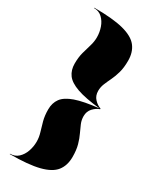

<svg xmlns="http://www.w3.org/2000/svg" viewBox="-234 -843 859 1056"><g transform="rotate(30 196.0 -315.0)"><path d="M30 -780Q147.5 -780 214.5 -762.8Q281.5 -745.5 309.2 -710Q337 -674.5 337 -620Q337 -576 328 -544Q319 -512 307 -487.2Q295 -462.5 286 -440.5Q277 -418.5 277 -395Q277 -364 295.8 -344Q314.5 -324 337 -316.5V-312.5Q314.5 -305 295.8 -284.8Q277 -264.5 277 -234Q277 -210.5 286 -188.5Q295 -166.5 307 -141.8Q319 -117 328 -85Q337 -53 337 -9Q337 45.5 309.2 80.8Q281.5 116 214.5 133Q147.5 150 30 150V147.5Q61 147.5 82 128Q103 108.5 113.5 78.5Q124 48.5 124 17Q124 -11 115.5 -38.5Q107 -66 98.5 -97.5Q90 -129 90 -169Q90 -210 111 -238.8Q132 -267.5 184.2 -286Q236.5 -304.5 331.5 -314.5Q236.5 -324.5 184.2 -343Q132 -361.5 111 -390.2Q90 -419 90 -460Q90 -500 98.5 -531.5Q107 -563 115.5 -590.5Q124 -618 124 -646Q124 -677.5 113.5 -707.8Q103 -738 82 -757.8Q61 -777.5 30 -777.5Z"/></g></svg>

Font: Bodoni* 72pt Fatface
Style: Regular
Weight: 900
Version: Version 2.3